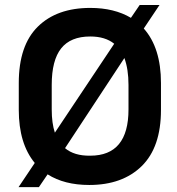

<svg xmlns="http://www.w3.org/2000/svg" viewBox="-20 -735 713 774"><path d="M628.9 -400.4V-292Q628.9 -141.6 551.3 -65.4Q473.6 10.7 339.8 10.7Q239.3 10.7 171.9 -32.2L136.7 19.5H54.7L120.1 -78.1Q55.7 -156.2 55.7 -292V-400.4Q55.7 -551.8 132.3 -627.4Q209 -703.1 343.8 -703.1Q440.4 -703.1 507.8 -663.1L543 -714.8H623L559.6 -620.1Q628.9 -542 628.9 -400.4ZM498 -392.6Q498 -456.1 481.4 -501L242.2 -137.7Q279.3 -106.4 343.8 -107.4Q498 -107.4 498 -293.9ZM201.2 -200.2 440.4 -558.6Q404.3 -587.9 343.8 -587.9Q264.6 -587.9 226.6 -540Q188.5 -492.2 188.5 -392.6V-293.9Q188.5 -238.3 201.2 -200.2Z"/></svg>

Font: Dinish Expanded
Style: Bold
Weight: 700
Width: 7
Designer: Charles Nix
Foundry: Playbeing
Version: Version 2.005; ttfautohint (v1.8.3)